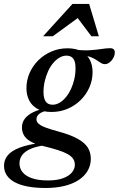

<svg xmlns="http://www.w3.org/2000/svg" viewBox="-82 -700 606 980"><path d="M454 -372.5Q443.5 -372.5 435 -377.5Q426.5 -382.5 416.5 -389.5Q406.5 -396.5 392.8 -403.5Q379 -410.5 358.5 -415Q338 -419.5 308.5 -418.5L301 -446.5Q345.5 -441.5 378.5 -443.8Q411.5 -446 436.2 -450Q461 -454 480.5 -454Q492 -454 498 -448.5Q504 -443 504 -432Q504 -421 499.5 -410.5Q495 -400 487.8 -391.5Q480.5 -383 471.8 -377.8Q463 -372.5 454 -372.5ZM186.5 -165.5Q204.5 -165.5 221.8 -175.5Q239 -185.5 254 -203.5Q269 -221.5 280 -245Q291 -268.5 297.2 -295.8Q303.5 -323 303.5 -352.5Q303.5 -386 291.8 -401Q280 -416 257.5 -416Q239 -416 221.8 -406Q204.5 -396 189.5 -378.2Q174.5 -360.5 163.8 -337Q153 -313.5 146.5 -286Q140 -258.5 140 -229.5Q140.5 -196 152 -180.8Q163.5 -165.5 186.5 -165.5ZM262.5 -453.5Q305.5 -453.5 333.8 -438Q362 -422.5 376.2 -395.2Q390.5 -368 390.5 -332Q390.5 -290.5 374.2 -253.8Q358 -217 329.2 -188.8Q300.5 -160.5 262.5 -144.5Q224.5 -128.5 181 -128.5Q138.5 -128.5 110 -144Q81.5 -159.5 67.2 -187Q53 -214.5 53 -250Q53 -291 69.2 -327.8Q85.5 -364.5 114.2 -392.8Q143 -421 181 -437.2Q219 -453.5 262.5 -453.5ZM151 259.5Q98 259.5 58.2 251.8Q18.5 244 -8.2 229.2Q-35 214.5 -48.2 193.5Q-61.5 172.5 -61.5 146Q-61.5 115.5 -42.2 92.5Q-23 69.5 18.8 53.5Q60.5 37.5 128.5 29L166.5 23.5L179 39.5Q140 41 110 48.2Q80 55.5 59.2 67.5Q38.5 79.5 28 96.2Q17.5 113 17.5 134Q17.5 159.5 33.2 179Q49 198.5 81.2 209.8Q113.5 221 163 221Q209 221 239.5 209.8Q270 198.5 285 180.2Q300 162 300 141Q300 123.5 291 110.2Q282 97 262.8 86.2Q243.5 75.5 212.8 65.8Q182 56 138.5 45.5Q94 35 70.5 20Q47 5 38.5 -12.8Q30 -30.5 30 -49.5Q30 -75 45 -94.5Q60 -114 88.5 -127.8Q117 -141.5 156 -148.5L173 -137Q137 -133 120.5 -120.5Q104 -108 104 -91.5Q104 -83.5 108.2 -76.2Q112.5 -69 123.8 -61.8Q135 -54.5 156.8 -46.8Q178.5 -39 213.5 -29.5Q278.5 -12 315.2 8.8Q352 29.5 366.8 54.5Q381.5 79.5 381.5 110.5Q381.5 143 366.2 170.2Q351 197.5 321.5 217.5Q292 237.5 249 248.5Q206 259.5 151 259.5ZM138 -515 288 -680H373L422.5 -515H384.5L306.5 -618.5H329.5L187.5 -515Z"/></svg>

Font: Newsreader 16pt 16pt Medium
Style: Italic
Weight: 500
Italic angle: -17°
Version: Version 1.003